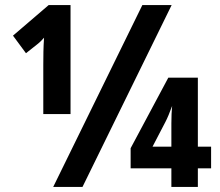

<svg xmlns="http://www.w3.org/2000/svg" viewBox="-20 -734 862 754"><path d="M189 0 539 -714H654L304 0ZM150 -479Q150 -505 150.5 -531Q151 -557 153 -586Q140 -571 130 -563L82 -525L31 -594L171 -714H257V-286H150ZM653 0V-73H493V-152L641 -429H757V-158H809V-73H757V0ZM579 -158H653V-249Q653 -288 656 -318Q641 -277 630 -256Z"/></svg>

Font: Noto Sans ExtraCondensed ExtraBold
Style: Regular
Weight: 800
Width: 2
Designer: Monotype Design Team
Foundry: Monotype Imaging Inc.
Version: Version 2.013; ttfautohint (v1.8.4.7-5d5b)